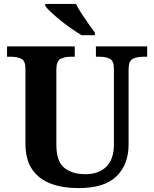

<svg xmlns="http://www.w3.org/2000/svg" viewBox="-20 -951 787 981"><path d="M382 10Q300 10 239 -13Q178 -36 144 -86Q110 -136 110 -218V-600Q110 -640 89 -650.5Q68 -661 38 -661H16V-714H362V-661H339Q310 -661 289 -650Q268 -639 268 -596V-210Q268 -126 308.5 -93.5Q349 -61 417 -61Q484 -61 523 -99Q562 -137 562 -214V-600Q562 -640 541.5 -650.5Q521 -661 492 -661H470V-714H732V-661H709Q679 -661 658 -650Q637 -639 637 -596V-212Q637 -111 575.5 -50.5Q514 10 382 10ZM397 -771Q374 -785 345.5 -804.5Q317 -824 290 -846Q263 -868 241.5 -888Q220 -908 211 -921V-931H368Q379 -909 396.5 -882Q414 -855 432.5 -829Q451 -803 465 -784V-771Z"/></svg>

Font: Noto Serif Myanmar
Style: Bold
Weight: 700
Designer: Ben Mitchell and the Monotype Design Team
Foundry: Monotype Imaging Inc.
Version: Version 2.106; ttfautohint (v1.8.4.7-5d5b)